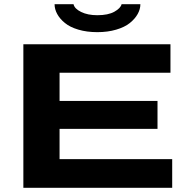

<svg xmlns="http://www.w3.org/2000/svg" viewBox="-20 -899 905 919"><path d="M445.8 -745.1Q395.5 -745.1 355.2 -757.1Q314.9 -769 290.8 -788.8Q266.6 -808.6 253.9 -831.8Q241.2 -855 241.2 -878.9H332Q336.4 -857.4 368.2 -841.8Q399.9 -826.2 445.8 -826.2Q497.6 -826.2 527.6 -843Q557.6 -859.9 562 -878.9H651.9Q651.9 -855 638.9 -831.8Q626 -808.6 601.3 -788.8Q576.7 -769 536.1 -757.1Q495.6 -745.1 445.8 -745.1ZM91.8 0V-687H795.9V-550.8H265.1V-416H733.9V-282.2H265.1V-137.2H804.2V0Z"/></svg>

Font: Archivo Expanded
Style: Bold
Weight: 700
Width: 7
Designer: Hector Gatti
Foundry: Omnibus-Type
Version: Version 2.001